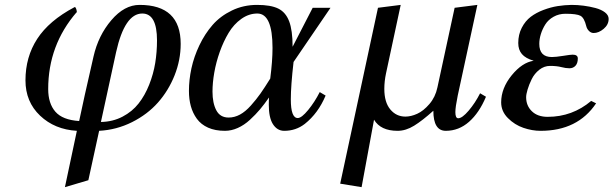

<svg xmlns="http://www.w3.org/2000/svg" viewBox="-20 -522 2505 784"><path d="M340.8 213.9 245.1 242.2 293.9 12.2Q203.1 6.8 143.6 -49.8Q84 -106.4 84 -193.8Q84 -289.6 132.1 -363.5Q180.2 -437.5 283.2 -492.2L285.2 -493.2Q288.6 -493.2 291.3 -485.4Q293.9 -477.5 293.9 -470.2L293 -472.2Q176.8 -337.9 176.8 -158.2Q176.8 -99.6 206.1 -65.9Q235.4 -32.2 303.2 -27.8Q320.3 -110.4 361.8 -291Q381.3 -377 434.6 -439.5Q487.8 -502 549.8 -502Q717.8 -502 717.8 -342.8Q717.8 -276.9 692.9 -214.4Q668 -151.9 625 -103.3Q582 -54.7 519 -23.2Q456.1 8.3 384.8 12.2ZM392.1 -23.9Q440.9 -24.9 480.5 -45.7Q520 -66.4 545.9 -99.4Q571.8 -132.3 589.1 -176Q606.4 -219.7 613.8 -264.6Q621.1 -309.6 621.1 -356.9Q621.1 -466.8 561 -466.8Q489.3 -466.8 454.1 -309.1Z M1178.7 -269Q1167.5 -171.9 1167.5 -116.2Q1167.5 -40 1195.8 -40Q1211.4 -40 1238.3 -72.8Q1265.1 -105.5 1285.6 -146L1309.6 -131.8Q1279.3 -59.6 1224.6 -16.1Q1188 12.2 1140.6 12.2Q1111.3 12.2 1093.8 -16.1Q1077.6 -42.5 1077.6 -94.2Q1077.6 -114.3 1078.6 -124Q1059.6 -96.7 1041.7 -75.4Q1023.9 -54.2 1000.5 -32.7Q977.1 -11.2 950.9 0.5Q924.8 12.2 898.4 12.2Q858.9 12.2 829.8 -0.7Q800.8 -13.7 783.9 -36.9Q767.1 -60.1 759.3 -88.4Q751.5 -116.7 751.5 -150.9Q751.5 -195.8 761.7 -243.2Q772 -290.5 794.2 -337.2Q816.4 -383.8 848.1 -420.2Q879.9 -456.5 927 -479.2Q974.1 -502 1029.8 -502Q1085.4 -502 1116 -487.1Q1146.5 -472.2 1160.6 -435.3Q1174.8 -398.4 1174.8 -331.1L1256.8 -490.2H1329.6ZM1083.5 -201.2Q1092.8 -273.4 1092.8 -326.2Q1092.8 -466.8 1030.8 -466.8Q996.1 -466.8 965.3 -444.8Q934.6 -422.9 913.6 -387.9Q892.6 -353 877.4 -310.3Q862.3 -267.6 855 -225.8Q847.7 -184.1 847.7 -147.9Q847.7 -101.1 863.3 -71.5Q878.9 -42 913.6 -42Q937.5 -42 960 -54.2Q982.4 -66.4 1004.4 -91.1Q1026.4 -115.7 1043.5 -139.9Q1060.5 -164.1 1083.5 -201.2Z M1523.4 -490.2 1616.2 -502 1556.2 -222.2Q1549.3 -189.9 1549.3 -159.2Q1549.3 -104.5 1573.7 -75.2Q1598.1 -45.9 1635.3 -45.9Q1658.2 -45.9 1683.6 -57.4Q1709 -68.8 1733.4 -97.2Q1757.8 -125.5 1766.1 -165L1836.4 -490.2L1929.2 -502L1849.1 -131.8Q1839.4 -84.5 1839.4 -64Q1839.4 -39.1 1851.1 -39.1Q1867.2 -39.1 1893.8 -70.3Q1920.4 -101.6 1940.4 -141.1L1964.4 -127Q1937 -61.5 1895.3 -24.7Q1853.5 12.2 1800.3 12.2Q1749.5 12.2 1749.5 -69.8Q1705.1 -29.8 1671.1 -8.8Q1637.2 12.2 1603.5 12.2Q1534.2 12.2 1507.3 -33.2L1456.5 242.2L1369.1 228Z M2414.1 -100.1Q2338.9 12.2 2187.5 12.2Q2152.8 12.2 2117.2 0Q2081.5 -12.2 2054 -39.8Q2026.4 -67.4 2026.4 -104Q2026.4 -161.6 2069.3 -214.4Q2112.3 -267.1 2159.2 -273.9Q2126 -283.7 2111.1 -301.3Q2096.2 -318.8 2096.2 -346.2Q2096.2 -380.9 2110.6 -408.7Q2125 -436.5 2147.2 -453.4Q2169.4 -470.2 2199.2 -481.4Q2229 -492.7 2257.1 -497.1Q2285.2 -501.5 2313.5 -502Q2337.9 -502 2362.8 -498.8Q2387.7 -495.6 2411.6 -489.3Q2435.5 -482.9 2450.4 -471.4Q2465.3 -460 2465.3 -444.8Q2465.3 -421.4 2445.1 -404.3Q2424.8 -387.2 2404.3 -387.2Q2393.1 -387.2 2384.8 -395.8Q2376.5 -404.3 2374 -415Q2365.7 -449.2 2350.3 -457.5Q2335 -465.8 2289.1 -465.8Q2262.2 -465.8 2240.5 -453.6Q2218.8 -441.4 2206.8 -422.4Q2194.8 -403.3 2188.5 -382.8Q2182.1 -362.3 2182.1 -342.8Q2182.1 -289.1 2233.4 -289.1Q2249.5 -289.1 2279.3 -293.9Q2309.1 -298.8 2318.4 -298.8Q2339.4 -298.8 2339.4 -283.2Q2339.4 -263.7 2329.8 -253.4Q2320.3 -243.2 2305.2 -243.2Q2290.5 -243.2 2272 -248Q2253.4 -252.9 2226.1 -252.9Q2202.1 -252.9 2182.1 -237.1Q2162.1 -221.2 2151.1 -198.7Q2140.1 -176.3 2134.3 -156.5Q2128.4 -136.7 2128.4 -125Q2128.4 -90.3 2151.9 -67.6Q2175.3 -44.9 2216.3 -44.9Q2316.9 -44.9 2394 -109.9Z"/></svg>

Font: Linguistics Pro
Style: Italic
Weight: 400
Italic angle: -12°
Designer: Stefan Peev, Context Ltd
Foundry: Stefan Peev, Context Ltd
Version: Version 001.000